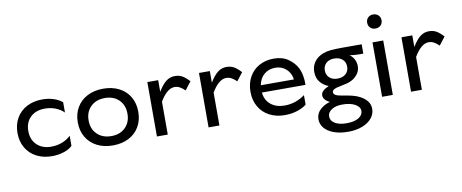

<svg xmlns="http://www.w3.org/2000/svg" viewBox="-77 -1051 3944 1640"><g transform="rotate(-10 1895.0 -231.0)"><path d="M303 10Q227 10 168.5 -20.5Q110 -51 77.5 -107Q45 -163 45 -236Q45 -309 77.5 -365Q110 -421 168.5 -451.5Q227 -482 303 -482Q357 -482 401.5 -467Q446 -452 475 -427V-338Q445 -368 402.5 -384.5Q360 -401 310 -401Q233 -401 186 -356.5Q139 -312 139 -236Q139 -161 186 -116Q233 -71 310 -71Q361 -71 405.5 -88.5Q450 -106 480 -136V-48Q454 -22 406 -6Q358 10 303 10Z M1093 -236Q1093 -163 1060.5 -107Q1028 -51 968.5 -20.5Q909 10 831 10Q753 10 693.5 -20.5Q634 -51 601 -107Q568 -163 568 -236Q568 -309 601 -365Q634 -421 693.5 -451.5Q753 -482 831 -482Q909 -482 968.5 -451.5Q1028 -421 1060.5 -365Q1093 -309 1093 -236ZM999 -236Q999 -310 953 -355.5Q907 -401 831 -401Q755 -401 708.5 -355.5Q662 -310 662 -236Q662 -162 708.5 -116.5Q755 -71 831 -71Q907 -71 953 -116.5Q999 -162 999 -236Z M1213 0V-472H1307V-371Q1341 -428 1375 -455Q1409 -482 1452 -482Q1490 -482 1518 -465.5Q1546 -449 1577 -415L1523 -345Q1499 -368 1478.5 -379Q1458 -390 1434 -390Q1369 -390 1307 -285V0Z M1661 0V-472H1755V-371Q1789 -428 1823 -455Q1857 -482 1900 -482Q1938 -482 1966 -465.5Q1994 -449 2025 -415L1971 -345Q1947 -368 1926.5 -379Q1906 -390 1882 -390Q1817 -390 1755 -285V0Z M2310 -482Q2385 -482 2435 -447Q2485 -412 2509 -366Q2526 -334 2533.5 -293Q2541 -252 2539 -214H2161Q2168 -147 2214.5 -109Q2261 -71 2334 -71Q2431 -71 2511 -130V-48Q2483 -24 2432.5 -7Q2382 10 2321 10Q2247 10 2189 -20.5Q2131 -51 2098.5 -107Q2066 -163 2066 -236Q2066 -309 2097 -365Q2128 -421 2183.5 -451.5Q2239 -482 2310 -482ZM2450 -277Q2442 -334 2403.5 -368.5Q2365 -403 2310 -403Q2252 -403 2212.5 -369Q2173 -335 2163 -277Z M2818 6Q2762 6 2726.5 29Q2691 52 2691 87Q2691 125 2728.5 147.5Q2766 170 2830 170Q2896 170 2933.5 147Q2971 124 2971 87Q2971 53 2930 29.5Q2889 6 2818 6ZM2917 -306Q2917 -345 2890.5 -369Q2864 -393 2819 -393Q2775 -393 2749 -369Q2723 -345 2723 -306Q2723 -267 2749 -243Q2775 -219 2819 -219Q2864 -219 2890.5 -243Q2917 -267 2917 -306ZM3072 -472V-391H3037Q2992 -391 2954 -398Q2980 -379 2993.5 -352.5Q3007 -326 3007 -295Q3007 -259 2988 -231Q2969 -203 2939 -185Q2915 -171 2891.5 -165Q2868 -159 2819 -149Q2759 -139 2759 -111Q2759 -95 2777 -85Q2795 -75 2836 -69Q2887 -61 2922.5 -52Q2958 -43 2986 -27Q3022 -8 3043.5 20.5Q3065 49 3065 87Q3065 130 3036 166Q3007 202 2953.5 223Q2900 244 2830 244Q2758 244 2705.5 224.5Q2653 205 2625 171.5Q2597 138 2597 96Q2597 47 2632 13.5Q2667 -20 2718 -34Q2664 -62 2664 -101Q2664 -140 2733 -170Q2691 -185 2661.5 -220Q2632 -255 2632 -311Q2632 -360 2659.5 -397.5Q2687 -435 2738 -454Q2766 -465 2804 -468.5Q2842 -472 2902 -472Z M3212 -706Q3185 -706 3167.5 -689Q3150 -672 3150 -645Q3150 -618 3167.5 -601Q3185 -584 3212 -584Q3240 -584 3257.5 -601Q3275 -618 3275 -645Q3275 -672 3257 -689Q3239 -706 3212 -706ZM3259 0H3166V-472H3259Z M3417 0V-472H3511V-371Q3545 -428 3579 -455Q3613 -482 3656 -482Q3694 -482 3722 -465.5Q3750 -449 3781 -415L3727 -345Q3703 -368 3682.5 -379Q3662 -390 3638 -390Q3573 -390 3511 -285V0Z"/></g></svg>

Font: Madhuban
Style: Regular
Weight: 400
Designer: jaikishan Patel
Foundry: MagicType
Version: Version 1.000